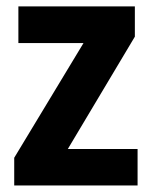

<svg xmlns="http://www.w3.org/2000/svg" viewBox="-20 -566 464 586"><path d="M399.9 0H23.4V-84.5L234.9 -434.6H36.1V-546.4H391.6V-454.1L187 -111.3H399.9Z"/></svg>

Font: Open Sans SemiCondensed
Style: Bold
Weight: 700
Width: 4
Designer: Monotype Design Team
Foundry: Monotype Imaging Inc.
Version: Version 3.003